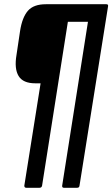

<svg xmlns="http://www.w3.org/2000/svg" viewBox="-20 -703 531 908"><path d="M104 185Q95 185 95 175L172 -309H147Q89 -309 68 -343.5Q47 -378 58 -443L75 -557Q85 -621 112 -652Q139 -683 197 -683H483Q493 -683 491 -673L356 175Q355 185 345 185H282Q273 185 274 175L396 -600H301L179 175Q177 185 167 185Z"/></svg>

Font: Sofia Sans Condensed SemiBold
Style: Italic
Weight: 600
Italic angle: -9°
Version: Version 4.100